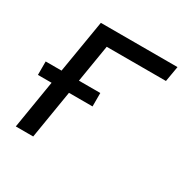

<svg xmlns="http://www.w3.org/2000/svg" viewBox="-124 -637 748 755"><g transform="rotate(30 250.0 -260.0)"><path d="M40 0 76 -219H14V-280H86L126 -520H474L462 -450H193L165 -280H262V-219H155L119 0Z"/></g></svg>

Font: Iosevka Term Curly Oblique
Style: Regular
Weight: 400
Italic angle: -9°
Designer: Belleve Invis
Foundry: Belleve Invis
Version: Version 32.3.0